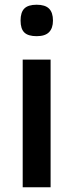

<svg xmlns="http://www.w3.org/2000/svg" viewBox="-20 -792 310 812"><path d="M135 -639Q99 -639 83 -654.5Q67 -670 67 -705Q67 -740 83 -756Q99 -772 135 -772Q171 -772 187.5 -755.5Q204 -739 204 -705Q204 -673 187.5 -656Q171 -639 135 -639ZM76 -540H194V0H76Z"/></svg>

Font: Encode Sans Wide
Style: Medium
Weight: 500
Designer: Pablo Impallari, Andres Torresi
Foundry: Pablo Impallari, Andres Torresi
Version: Version 1.000; ttfautohint (v1.00) -l 8 -r 50 -G 200 -x 14 -